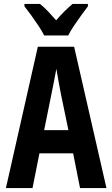

<svg xmlns="http://www.w3.org/2000/svg" viewBox="-20 -954 570 974"><path d="M10 0 172 -717H356L520 0H386L351 -176H180L145 0ZM240 -472 204 -294H327L290 -472Q284 -502 277.5 -538Q271 -574 266 -605Q260 -574 253 -537Q246 -500 240 -472ZM204 -774Q194 -795 176 -822Q158 -849 139 -875.5Q120 -902 104 -922V-934H183Q202 -919 222.5 -897.5Q243 -876 265 -851Q288 -878 307.5 -897Q327 -916 348 -934H426V-922Q411 -902 392 -876Q373 -850 355 -823Q337 -796 326 -774Z"/></svg>

Font: Noto Sans Mono Condensed
Style: Bold
Weight: 700
Width: 3
Designer: Monotype Design Team
Foundry: Monotype Imaging Inc.
Version: Version 2.014